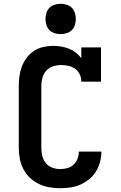

<svg xmlns="http://www.w3.org/2000/svg" viewBox="-20 -985 640 1013"><path d="M297 8Q269 8 240 3Q211 -2 185 -14.5Q159 -27 137.5 -47.5Q116 -68 103 -93.5Q90 -119 84.5 -147.5Q79 -176 79 -205V-530Q79 -556 82.5 -582.5Q86 -609 95.5 -634Q105 -659 121 -680.5Q137 -702 159.5 -716.5Q182 -731 208 -737Q234 -743 261 -743Q282 -743 302.5 -739.5Q323 -736 342.5 -728.5Q362 -721 379 -708Q396 -695 409 -678V-735H513V-554H409Q409 -574 401 -592Q393 -610 377 -621.5Q361 -633 341.5 -637.5Q322 -642 302 -642Q281 -642 259.5 -635Q238 -628 223.5 -611.5Q209 -595 203.5 -573.5Q198 -552 198 -530V-205Q198 -184 203 -163Q208 -142 221.5 -125Q235 -108 255.5 -100.5Q276 -93 297 -93Q317 -93 335.5 -98Q354 -103 368 -116Q382 -129 389 -147.5Q396 -166 396 -185Q396 -185 396 -185Q396 -185 396 -185H515Q515 -185 515 -184.5Q515 -184 515 -184Q515 -157 507.5 -130Q500 -103 486 -80Q472 -57 450.5 -39.5Q429 -22 404 -11Q379 0 352 4Q325 8 297 8ZM300 -805Q284 -805 268 -810Q252 -815 241 -826Q230 -837 225 -853Q220 -869 220 -885Q220 -901 225 -917Q230 -933 241 -944Q252 -955 268 -960Q284 -965 300 -965Q316 -965 332 -960Q348 -955 359 -944Q370 -933 375 -917Q380 -901 380 -885Q380 -869 375 -853Q370 -837 359 -826Q348 -815 332 -810Q316 -805 300 -805Z"/></svg>

Font: Iosevka Slab Extended
Style: Bold
Weight: 700
Width: 7
Monospace: yes
Designer: Belleve Invis
Foundry: Belleve Invis
Version: Version 11.1.0; ttfautohint (v1.8.3)